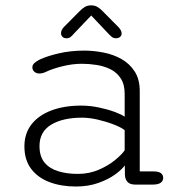

<svg xmlns="http://www.w3.org/2000/svg" viewBox="-20 -672 659 700"><path d="M474 1Q454.5 1 445.8 -7.8Q437 -16.5 435.5 -32L435 -69Q424.5 -54 399.8 -36Q375 -18 338.5 -5Q302 8 256.5 8Q203 8 160.5 -8Q118 -24 93.5 -56.5Q69 -89 69 -138.5Q69 -185.5 95 -218.8Q121 -252 167.8 -269.5Q214.5 -287 276 -287Q308 -287 340.2 -280.2Q372.5 -273.5 398 -264Q423.5 -254.5 434.5 -246.5V-330Q434.5 -364.5 420.2 -386.2Q406 -408 382.8 -419.5Q359.5 -431 332.2 -435.2Q305 -439.5 278.5 -439.5Q244.5 -439.5 208 -430.5Q171.5 -421.5 148.5 -410.5Q141.5 -407 135.2 -405.5Q129 -404 124 -404Q112.5 -404 105.2 -410.5Q98 -417 98 -426.5Q98 -435.5 105.5 -442.2Q113 -449 125 -455Q151.5 -467.5 194.5 -477.5Q237.5 -487.5 287 -487.5Q321.5 -487.5 357.2 -480.5Q393 -473.5 422.8 -456.8Q452.5 -440 471 -411.5Q489.5 -383 489.5 -340V-47H541.5Q558 -47 566.5 -40.8Q575 -34.5 575 -23.5Q575 -12.5 566 -5.8Q557 1 536 1ZM434.5 -197.5Q422 -207.5 395 -218Q368 -228.5 336.8 -235.8Q305.5 -243 279.5 -243Q208.5 -243 166.2 -217.2Q124 -191.5 124 -139.5Q124 -101.5 142.5 -79.2Q161 -57 192.8 -47.5Q224.5 -38 263.5 -38Q305 -38 339.8 -53Q374.5 -68 399.2 -88.2Q424 -108.5 434.5 -124ZM411.5 -573.5Q423.5 -561 423.5 -550Q423.5 -542.5 417.8 -537.5Q412 -532.5 402.5 -532.5Q394 -532.5 388 -537.2Q382 -542 374 -550.5L312.5 -615.5L250.5 -550.5Q242.5 -541 236.8 -536.8Q231 -532.5 222 -532.5Q213 -532.5 207.8 -537.8Q202.5 -543 202.5 -551Q202.5 -562.5 213 -573.5L269 -630Q280 -641.5 289.8 -647Q299.5 -652.5 312 -652.5Q325 -652.5 334.8 -647Q344.5 -641.5 355.5 -630Z"/></svg>

Font: Sono ExtraLight Monospace Light
Style: Regular
Weight: 300
Version: Version 2.112